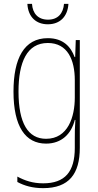

<svg xmlns="http://www.w3.org/2000/svg" viewBox="-20 -735 510 996"><path d="M335 -715H312C308 -666 281 -633 229 -633C178 -633 149 -665 146 -715H122C126 -645 169 -609 228 -609C291 -609 331 -649 335 -715ZM228 -537C105 -537 50 -432 50 -260C50 -78 112 10 219 10C299 10 350 -40 368 -113H371C368 -72 368 -47 368 -14V32C368 156 317 216 204 216C150 216 109 202 70 181V209C107 229 150 241 204 241C338 241 394 167 394 32V-527H373L370 -439H367C348 -491 309 -537 228 -537ZM228 -512C331 -512 368 -424 368 -319V-229C368 -129 333 -15 219 -15C126 -15 76 -95 76 -260C76 -413 120 -512 228 -512Z"/></svg>

Font: Noto Sans Khmer UI Condensed Thin
Style: Regular
Weight: 100
Width: 3
Designer: Danh Hong and the Monotype Design Team
Foundry: Monotype Imaging Inc.
Version: Version 2.002